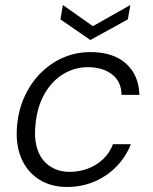

<svg xmlns="http://www.w3.org/2000/svg" viewBox="-20 -731 607 763"><path d="M246 12Q181 12 133.5 -19Q86 -50 63.5 -105Q41 -160 48 -233Q54 -298 79.5 -351.5Q105 -405 144.5 -443.5Q184 -482 233.5 -503Q283 -524 340 -524Q430 -524 481 -478Q532 -432 534 -354H463Q462 -408 424.5 -436Q387 -464 329 -464Q277 -464 232 -437Q187 -410 157.5 -359Q128 -308 121 -236Q116 -190 124 -154.5Q132 -119 151 -95.5Q170 -72 197 -60Q224 -48 256 -48Q294 -48 328 -60.5Q362 -73 388.5 -97.5Q415 -122 429 -158H500Q481 -109 444 -70.5Q407 -32 356.5 -10Q306 12 246 12ZM498 -711 488 -654 339 -572 220 -654 230 -711 349 -627Z"/></svg>

Font: DM Sans 12pt Light
Style: Italic
Weight: 300
Italic angle: -10°
Version: Version 4.004;gftools[0.9.30]